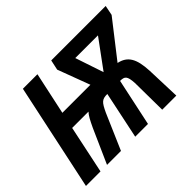

<svg xmlns="http://www.w3.org/2000/svg" viewBox="-123 -727 915 915"><g transform="rotate(-45 334.0 -270.0)"><path d="M-3 0H95L146 -242H256C243 -228 233 -209 216 -173L139 0H233L311 -180C334 -229 343 -238 379 -238L329 0H415L466 -239C497 -239 506 -231 509 -182L511 0H606L600 -173C596 -258 574 -296 518 -308L660 -490L670 -540H303L292 -489L353 -326H164L210 -540H112ZM440 -324 392 -467H545Z"/></g></svg>

Font: Noto Sans UI Condensed Medium
Style: Italic
Weight: 500
Width: 3
Italic angle: -12°
Designer: Monotype Design Team
Foundry: Monotype Imaging Inc.
Version: Version 1.901